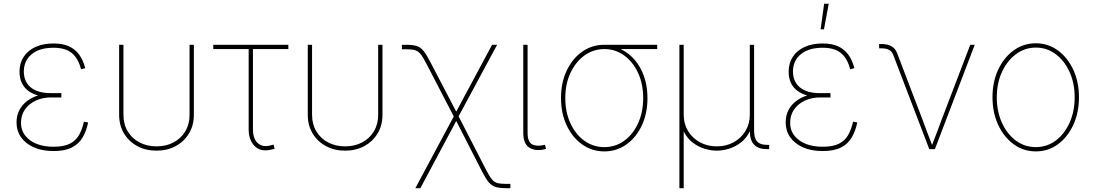

<svg xmlns="http://www.w3.org/2000/svg" viewBox="-20 -780 5726 1004"><path d="M260.7 9.8Q199.7 9.8 156.2 -9.8Q112.8 -29.3 89.6 -63Q66.4 -96.7 66.4 -139.6Q66.4 -175.8 81.1 -204.1Q95.7 -232.4 122.1 -252.2Q148.4 -272 184.1 -282.5Q219.7 -293 261.7 -293H300.8V-270.5H246.1Q203.1 -270.5 167.5 -254.2Q131.8 -237.8 110.8 -208Q89.8 -178.2 89.8 -137.7Q89.8 -82 136.2 -47.4Q182.6 -12.7 260.7 -12.7Q314 -12.7 345.2 -28.6Q376.5 -44.4 393.1 -73.7Q409.7 -103 418.9 -143.6L440.9 -139.6Q431.6 -94.7 411.9 -61Q392.1 -27.3 355.7 -8.8Q319.3 9.8 260.7 9.8ZM261.7 -270.5Q217.8 -270.5 184.1 -279.3Q150.4 -288.1 127.7 -305.2Q105 -322.3 93.5 -347.4Q82 -372.6 82 -405.3Q82 -449.7 103.8 -482.9Q125.5 -516.1 165.3 -534.4Q205.1 -552.7 259.8 -552.7Q307.1 -552.7 339.8 -538.1Q372.6 -523.4 393.6 -494.9Q414.6 -466.3 425.8 -423.8L403.8 -418Q388.7 -476.1 354.7 -503.2Q320.8 -530.3 259.8 -530.3Q187.5 -530.3 146.5 -497.1Q105.5 -463.9 104.5 -407.2Q104.5 -353.5 140.6 -323.2Q176.8 -293 246.1 -293H300.8V-270.5Z M798.3 7.8Q742.2 7.8 698.2 -15.9Q654.3 -39.6 628.7 -81.8Q603 -124 603 -179.7V-545.9H625.5V-179.7Q625.5 -130.4 647.9 -93Q670.4 -55.7 709.7 -35.2Q749 -14.6 798.3 -14.6Q848.1 -14.6 887.2 -35.2Q926.3 -55.7 948.7 -93Q971.2 -130.4 971.2 -179.7V-545.9H993.7V-179.7Q993.7 -124 968 -81.8Q942.4 -39.6 898.4 -15.9Q854.5 7.8 798.3 7.8Z M1397.9 2.4Q1343.3 15.6 1311.8 -15.9Q1280.3 -47.4 1280.3 -104V-523.4H1095.2V-545.9H1487.8V-523.4H1302.7V-104Q1302.7 -55.2 1327.4 -32Q1352.1 -8.8 1394 -19.5Q1397.9 -20.5 1402.3 -21.7Q1406.7 -22.9 1410.6 -23.9L1416 -2Q1411.6 -1 1407 0.2Q1402.3 1.5 1397.9 2.4Z M1784.7 7.8Q1728.5 7.8 1684.6 -15.9Q1640.6 -39.6 1615 -81.8Q1589.4 -124 1589.4 -179.7V-545.9H1611.8V-179.7Q1611.8 -130.4 1634.3 -93Q1656.7 -55.7 1696 -35.2Q1735.4 -14.6 1784.7 -14.6Q1834.5 -14.6 1873.5 -35.2Q1912.6 -55.7 1935.1 -93Q1957.5 -130.4 1957.5 -179.7V-545.9H1980V-179.7Q1980 -124 1954.3 -81.8Q1928.7 -39.6 1884.8 -15.9Q1840.8 7.8 1784.7 7.8Z M2151.9 204.1 2356.9 -178.7H2374.5L2522 108.4Q2539.1 141.6 2551.8 157.2Q2564.5 172.9 2581.3 177.2Q2598.1 181.6 2628.4 181.6H2648.9V204.1H2628.4Q2593.8 204.1 2572.8 198Q2551.8 191.9 2536.1 173.6Q2520.5 155.3 2501.5 118.2L2365.7 -147.5L2178.2 204.1ZM2356 -165 2208.5 -449.2Q2191.4 -482.4 2178.7 -497.8Q2166 -513.2 2149.2 -517.8Q2132.3 -522.5 2102.1 -522.5H2081.5V-545.9H2102.1Q2137.2 -545.9 2157.7 -539.8Q2178.2 -533.7 2193.6 -515.1Q2209 -496.6 2228 -460L2365.7 -196.3L2553.2 -545.9H2579.6L2374.5 -165Z M2826.7 1Q2777.8 11.7 2747.1 -8.5Q2716.3 -28.8 2716.3 -85.4V-545.9H2738.8V-85.4Q2738.8 -37.6 2762.9 -25.1Q2787.1 -12.7 2825.7 -22Q2828.6 -22.9 2827.6 -22.7Q2826.7 -22.5 2829.6 -22.9L2835.4 -1.5Q2833.5 -1 2831.3 -0.5Q2829.1 0 2826.7 1Z M3140.1 11.7Q3075.7 11.7 3024.4 -24.7Q2973.1 -61 2943.4 -124Q2913.6 -187 2913.6 -267.6Q2913.6 -348.1 2943.4 -410.9Q2973.1 -473.6 3024.4 -509.8Q3075.7 -545.9 3140.1 -545.9H3416.5V-523.4H3194.8H3140.1Q3082.5 -523.4 3036.4 -490Q2990.2 -456.5 2963.1 -398.9Q2936 -341.3 2936 -267.6Q2936 -193.4 2962.9 -135.3Q2989.7 -77.1 3035.9 -43.9Q3082 -10.7 3140.1 -10.7Q3198.2 -10.7 3244.1 -43.9Q3290 -77.1 3316.7 -135.3Q3343.3 -193.4 3343.3 -267.6Q3343.3 -341.3 3316.4 -399.2Q3289.6 -457 3243.7 -490.2Q3197.8 -523.4 3140.1 -523.4V-542Q3188 -542 3229 -521.7Q3270 -501.5 3300.8 -464.8Q3331.5 -428.2 3348.6 -377.9Q3365.7 -327.6 3365.7 -267.6Q3365.7 -187 3336.2 -124Q3306.6 -61 3255.6 -24.7Q3204.6 11.7 3140.1 11.7Z M3532.7 204.1V-545.9H3555.2V-179.7Q3555.2 -132.8 3577.6 -95.5Q3600.1 -58.1 3639.4 -36.4Q3678.7 -14.6 3728 -14.6Q3777.8 -14.6 3816.9 -36.4Q3856 -58.1 3878.4 -95.5Q3900.9 -132.8 3900.9 -179.7V-545.9H3923.3V-96.7Q3923.3 -56.6 3939.5 -39.6Q3955.6 -22.5 3990.7 -22.5H4002.4V0H3990.7Q3945.8 0 3923.3 -23.4Q3900.9 -46.9 3900.9 -96.7V-179.7H3918.5Q3918.5 -127.9 3900.4 -92Q3882.3 -56.2 3853.5 -34.2Q3824.7 -12.2 3791.5 -2.2Q3758.3 7.8 3728 7.8Q3697.8 7.8 3664.6 -2.2Q3631.3 -12.2 3602.5 -34.2Q3573.7 -56.2 3555.7 -92Q3537.6 -127.9 3537.6 -179.7H3555.2V204.1Z M4282.7 9.8Q4221.7 9.8 4178.2 -9.8Q4134.8 -29.3 4111.6 -63Q4088.4 -96.7 4088.4 -139.6Q4088.4 -175.8 4103 -204.1Q4117.7 -232.4 4144 -252.2Q4170.4 -272 4206.1 -282.5Q4241.7 -293 4283.7 -293H4322.8V-270.5H4268.1Q4225.1 -270.5 4189.5 -254.2Q4153.8 -237.8 4132.8 -208Q4111.8 -178.2 4111.8 -137.7Q4111.8 -82 4158.2 -47.4Q4204.6 -12.7 4282.7 -12.7Q4335.9 -12.7 4367.2 -28.6Q4398.4 -44.4 4415 -73.7Q4431.6 -103 4440.9 -143.6L4462.9 -139.6Q4453.6 -94.7 4433.8 -61Q4414.1 -27.3 4377.7 -8.8Q4341.3 9.8 4282.7 9.8ZM4283.7 -270.5Q4239.7 -270.5 4206.1 -279.3Q4172.4 -288.1 4149.7 -305.2Q4127 -322.3 4115.5 -347.4Q4104 -372.6 4104 -405.3Q4104 -449.7 4125.7 -482.9Q4147.5 -516.1 4187.3 -534.4Q4227.1 -552.7 4281.7 -552.7Q4329.1 -552.7 4361.8 -538.1Q4394.5 -523.4 4415.5 -494.9Q4436.5 -466.3 4447.8 -423.8L4425.8 -418Q4410.6 -476.1 4376.7 -503.2Q4342.8 -530.3 4281.7 -530.3Q4209.5 -530.3 4168.5 -497.1Q4127.4 -463.9 4126.5 -407.2Q4126.5 -353.5 4162.6 -323.2Q4198.7 -293 4268.1 -293H4322.8V-270.5ZM4271 -626.5 4289.6 -760.3H4313.5L4288.6 -626.5Z M4839.4 0 4649.9 -495.6Q4642.6 -512.7 4627.4 -520Q4612.3 -527.3 4588.9 -527.3H4577.1V-549.8H4588.9Q4621.1 -549.8 4641.6 -538.1Q4662.1 -526.4 4671.4 -501.5L4800.3 -164.1Q4814.5 -127 4828.1 -89.4Q4841.8 -51.8 4856.9 -14.6H4851.1Q4866.2 -51.8 4879.9 -89.4Q4893.6 -127 4907.7 -164.1L5053.7 -545.9H5077.1L4868.7 0Z M5396.5 11.7Q5332 11.7 5280.8 -25.6Q5229.5 -63 5199.7 -127Q5169.9 -190.9 5169.9 -271.5Q5169.9 -352.1 5199.7 -415.8Q5229.5 -479.5 5280.8 -516.6Q5332 -553.7 5396.5 -553.7Q5460.4 -553.7 5511.5 -516.6Q5562.5 -479.5 5592.3 -415.5Q5622.1 -351.6 5622.1 -271.5Q5622.1 -190.9 5592.5 -127Q5563 -63 5512 -25.6Q5460.9 11.7 5396.5 11.7ZM5396.5 -10.7Q5454.6 -10.7 5500.5 -44.9Q5546.4 -79.1 5573 -138.2Q5599.6 -197.3 5599.6 -271.5Q5599.6 -345.2 5572.8 -404.1Q5545.9 -462.9 5500 -497.1Q5454.1 -531.2 5396.5 -531.2Q5338.9 -531.2 5292.7 -496.8Q5246.6 -462.4 5219.5 -403.8Q5192.4 -345.2 5192.4 -271.5Q5192.4 -197.3 5219.2 -138.2Q5246.1 -79.1 5292.2 -44.9Q5338.4 -10.7 5396.5 -10.7Z"/></svg>

Font: Inter Thin
Style: Regular
Weight: 250
Designer: Rasmus Andersson
Foundry: rsms
Version: Version 4.001;git-66647c0bb